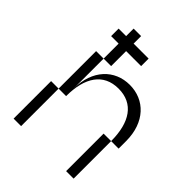

<svg xmlns="http://www.w3.org/2000/svg" viewBox="-203 -803 905 905"><g transform="rotate(45 250.0 -350.0)"><path d="M100 -650V-600H150V-500H200V-600H300V-650H200V-700H150V-650ZM50 0H100V-250H50ZM100 -250H150C150 -375 200 -450 300 -450C400 -450 450 -375 450 -250H500V-300C500 -425 425 -500 325 -500C225 -500 150 -425 150 -300V-500H100ZM400 0H450V-250H400Z"/></g></svg>

Font: LS-VG5000 Light Shifted
Style: Regular
Weight: 400
Designer: Justin Bihan, 2021
Foundry: Justin Bihan, 2021
Version: Version 1.000;Glyphs 3.1.2 (3151)